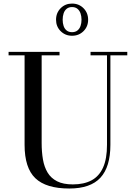

<svg xmlns="http://www.w3.org/2000/svg" viewBox="-20 -1040 766 1074"><path d="M692 -750V-730.5H597.5V-230Q597.5 -106.5 541.8 -46Q486 14.5 367.5 14.5Q238 14.5 177.8 -43Q117.5 -100.5 117.5 -230V-730.5H28V-750H313V-730.5H213V-240Q213 -190.5 220.2 -148.2Q227.5 -106 246.2 -74.8Q265 -43.5 299.2 -26Q333.5 -8.5 387.5 -8.5Q449.5 -8.5 492 -31.2Q534.5 -54 556.5 -102.8Q578.5 -151.5 578.5 -230V-730.5H486.5V-750ZM383 -840Q345 -840 319.2 -865.8Q293.5 -891.5 293.5 -929.5Q293.5 -968 319.2 -994Q345 -1020 383 -1020Q421.5 -1020 447.2 -994Q473 -968 473 -929.5Q473 -891.5 447.2 -865.8Q421.5 -840 383 -840ZM383 -860Q401.5 -860 413.2 -869.5Q425 -879 430.5 -894.8Q436 -910.5 436 -929.5Q436 -949 430.5 -965Q425 -981 413.2 -990.8Q401.5 -1000.5 383 -1000.5Q364.5 -1000.5 352.8 -990.8Q341 -981 335.8 -965Q330.5 -949 330.5 -929.5Q330.5 -910.5 335.8 -894.8Q341 -879 352.8 -869.5Q364.5 -860 383 -860Z"/></svg>

Font: Bodoni Moda 11pt
Style: Regular
Weight: 400
Version: Version 2.004